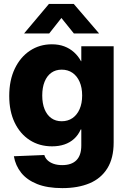

<svg xmlns="http://www.w3.org/2000/svg" viewBox="-20 -762 657 994"><path d="M302.7 211.9Q225.1 211.9 172.1 190.7Q119.1 169.4 89.6 132.3Q60.1 95.2 51.8 46.9L209.5 40.5Q213.9 56.2 226.3 67.9Q238.8 79.6 257.8 86.2Q276.9 92.8 302.2 92.8Q350.6 92.8 375.7 67.4Q400.9 42 400.9 -8.8V-91.8H397.9Q385.3 -63 363.8 -43.5Q342.3 -23.9 313.7 -14.2Q285.2 -4.4 249.5 -4.4Q184.1 -4.4 134 -36.6Q84 -68.8 55.9 -127.4Q27.8 -186 27.8 -265.1Q27.8 -346.2 56.4 -406.2Q85 -466.3 135 -499.5Q185.1 -532.7 248.5 -532.7Q284.2 -532.7 312.7 -522Q341.3 -511.2 363 -491.7Q384.8 -472.2 399.4 -445.3H400.9V-522.5H568.4V-24.4Q568.4 57.1 535.6 109.6Q502.9 162.1 443.4 187Q383.8 211.9 302.7 211.9ZM299.3 -134.3Q331.5 -134.3 355.2 -150.6Q378.9 -167 392.1 -197Q405.3 -227.1 405.3 -267.6Q405.3 -308.6 392.1 -338.6Q378.9 -368.7 355.2 -385Q331.5 -401.4 299.3 -401.4Q268.1 -401.4 245.6 -385.3Q223.1 -369.1 210.9 -339.1Q198.7 -309.1 198.7 -267.6Q198.7 -226.1 210.9 -196.3Q223.1 -166.5 245.6 -150.4Q268.1 -134.3 299.3 -134.3ZM234.9 -588.9H105.5V-589.8L233.4 -741.7H361.8L492.2 -589.8V-588.9H362.3L297.9 -668.9Z"/></svg>

Font: Inter 28pt ExtraBold
Style: Regular
Weight: 800
Designer: Rasmus Andersson
Foundry: rsms
Version: Version 4.001;git-66647c0bb